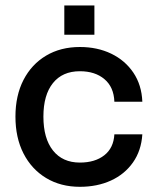

<svg xmlns="http://www.w3.org/2000/svg" viewBox="-20 -690 590 721"><path d="M221.5 -669.5H334.5V-559.5H221.5ZM38 -252Q38 -331 68.2 -389.8Q98.5 -448.5 153 -481Q207.5 -513.5 280 -513.5Q345.5 -513.5 397.5 -488.5Q449.5 -463.5 480.8 -417.2Q512 -371 514.5 -308H409.5Q407.5 -363 372.2 -392.8Q337 -422.5 280 -422.5Q214.5 -422.5 178.8 -378Q143 -333.5 143 -252Q143 -170 179 -124.8Q215 -79.5 280 -79.5Q336.5 -79.5 371.5 -106.8Q406.5 -134 409.5 -185.5H514.5Q510.5 -124 479.2 -79.8Q448 -35.5 396.5 -12Q345 11.5 280 11.5Q208 11.5 153.2 -21.5Q98.5 -54.5 68.2 -113.8Q38 -173 38 -252Z"/></svg>

Font: Overused Grotesk Medium
Style: Regular
Weight: 525
Version: Version 0.004